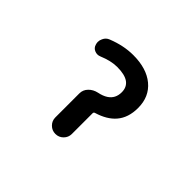

<svg xmlns="http://www.w3.org/2000/svg" viewBox="-145 -1038 1290 1290"><g transform="rotate(45 500.0 -392.5)"><path d="M408.2 -97.7V-326.2Q408.2 -360.4 432.6 -385.3Q457 -410.2 493.2 -418Q532.2 -425.8 557.6 -442.4Q604.5 -472.7 604.5 -533.2Q604.5 -581.1 570.3 -606.4Q535.2 -631.8 461.9 -631.8Q404.3 -631.8 332 -601.6Q320.3 -596.7 308.6 -596.7Q296.9 -596.7 285.2 -601.6Q261.7 -611.3 254.9 -635.7Q251 -647.5 251 -658.2Q251 -674.8 258.8 -690.4Q270.5 -716.8 296.9 -726.6Q392.6 -764.6 482.4 -764.6Q609.4 -764.6 682.6 -704.1Q756.8 -642.6 756.8 -536.1Q756.8 -443.4 708 -386.7Q663.1 -334 575.2 -307.6Q565.4 -304.7 565.4 -294.9V-97.7Q565.4 -65.4 542.5 -42.5Q519.5 -19.5 486.8 -19.5Q454.1 -19.5 431.2 -42.5Q408.2 -65.4 408.2 -97.7Z"/></g></svg>

Font: Rounded-X Mgen+ 1m bold
Style: Bold
Weight: 700
Designer: [Source Han Sans]
Ryoko NISHIZUKA  (kana & ideographs); Paul D. Hunt (Latin, Greek & Cyrillic); Wenlong ZHANG  (bopomofo
Version: Version 1.059.20150602